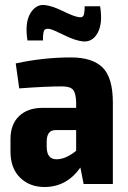

<svg xmlns="http://www.w3.org/2000/svg" viewBox="-20 -737 511 769"><path d="M152 -575H90Q79 -645 101 -682.5Q123 -720 158 -717Q188 -714 231 -693Q274 -672 292 -669Q310 -665 314.5 -674.5Q319 -684 319 -712H381Q392 -644 371.5 -606Q351 -568 313 -571Q282 -574 237.5 -596Q193 -618 179 -621Q161 -624 156.5 -614.5Q152 -605 152 -575ZM264 -507Q350 -507 391 -466.5Q432 -426 432 -326V0H315L302 -66Q247 12 158 12Q99 12 60.5 -25.5Q22 -63 22 -130V-180Q22 -239 56.5 -272Q91 -305 151 -305H285V-327Q284 -364 272.5 -377.5Q261 -391 229 -391Q163 -391 57 -383L43 -483Q154 -507 264 -507ZM206 -99Q243 -99 285 -133V-216H201Q167 -215 167 -169V-150Q167 -99 206 -99Z"/></svg>

Font: exo2condensed_b
Style: Bold
Weight: 700
Width: 3
Designer: Natanael Gama
Version: Version 1.001;PS 001.001;hotconv 1.0.70;makeotf.lib2.5.58329